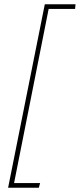

<svg xmlns="http://www.w3.org/2000/svg" viewBox="-20 -728 374 900"><path d="M18 152 190 -708H334L332 -686H208L46 130H168L162 152Z"/></svg>

Font: TypoPRO Source Sans Pro
Style: Italic
Weight: 200
Italic angle: -11°
Designer: Paul D. Hunt
Foundry: Adobe Systems Incorporated
Version: Version 1.075;PS 2.000;hotconv 1.0.86;makeotf.lib2.5.63406